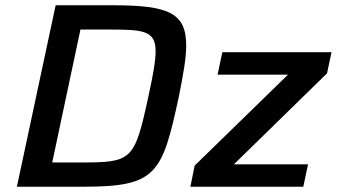

<svg xmlns="http://www.w3.org/2000/svg" viewBox="-20 -708 1277 728"><path d="M191 -688 44 0H297C575 0 595 -50 658 -341C675 -426 686 -488 686 -535C686 -659 620 -688 408 -688ZM283 -92H178L285 -596H390C522 -596 570 -593 570 -514C570 -476 560 -422 543 -344C490 -97 480 -92 283 -92ZM718 -80 702 0H1130L1148 -85H867L1220 -430L1237 -510H823L805 -425H1072Z"/></svg>

Font: Saira UNSAM Medium Italic
Style: Regular
Weight: 500
Italic angle: -12°
Designer: Hector Gatti with collaboration of the Omnibus-Type team
Foundry: Omnibus-Type
Version: Version 0.072;PS 000.072;hotconv 1.0.88;makeotf.lib2.5.64775